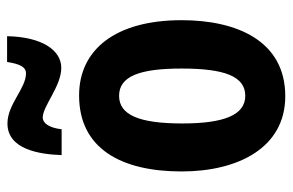

<svg xmlns="http://www.w3.org/2000/svg" viewBox="-158 -636 805 528"><g transform="rotate(-90 244.0 -372.5)"><path d="M81 -605H152C156 -641 170 -657 184 -657C216 -657 270 -606 321 -606C369 -606 406 -658 408 -755H337C332 -722 324 -703 306 -703C264 -703 221 -754 168 -754C97 -754 83 -667 81 -605ZM452 -275C452 -457 371 -557 245 -557C98 -557 36 -440 36 -275C36 -120 101 10 243 10C395 10 452 -123 452 -275ZM168 -273C168 -391 191 -447 244 -447C298 -447 319 -390 319 -275C319 -158 298 -100 244 -100C191 -100 168 -159 168 -273Z"/></g></svg>

Font: Noto Sans Armenian ExtraCondensed
Style: Regular
Weight: 400
Width: 2
Designer: Monotype Design Team
Foundry: Monotype Imaging Inc.
Version: Version 2.008